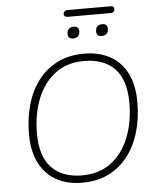

<svg xmlns="http://www.w3.org/2000/svg" viewBox="-63 -1018 876 1078"><g transform="rotate(-5 375.5 -478.5)"><path d="M357 8Q273 8 211.5 -26Q150 -60 116 -126.5Q82 -193 82 -289Q82 -378 104 -455Q126 -532 170 -590Q214 -648 279 -680.5Q344 -713 429 -713Q513 -713 575 -679Q637 -645 670.5 -579Q704 -513 704 -416Q704 -327 682 -250Q660 -173 616 -115Q572 -57 507.5 -24.5Q443 8 357 8ZM359 -33Q457 -33 523.5 -83.5Q590 -134 624.5 -221Q659 -308 659 -416Q659 -546 597.5 -609Q536 -672 426 -672Q329 -672 262.5 -621.5Q196 -571 161.5 -484.5Q127 -398 127 -289Q127 -159 188.5 -96Q250 -33 359 -33ZM356 -927Q346 -927 340.5 -931.5Q335 -936 335 -943Q335 -954 341.5 -959.5Q348 -965 358 -965H600Q611 -965 616 -961Q621 -957 621 -949Q621 -939 615.5 -933Q610 -927 598 -927ZM376 -803Q362 -803 354.5 -810Q347 -817 347 -830Q347 -850 357 -859.5Q367 -869 385 -869Q399 -869 406.5 -862Q414 -855 414 -842Q414 -823 404 -813Q394 -803 376 -803ZM537 -803Q523 -803 515.5 -810Q508 -817 508 -830Q508 -850 518 -859.5Q528 -869 546 -869Q560 -869 567.5 -862Q575 -855 575 -842Q575 -823 565 -813Q555 -803 537 -803Z"/></g></svg>

Font: Nunito ExtraLight ExtraLight
Style: Italic
Weight: 250
Italic angle: -9°
Version: Version 3.602